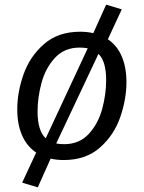

<svg xmlns="http://www.w3.org/2000/svg" viewBox="-20 -674 616 823"><path d="M522 -322Q522 -249 495.5 -172Q469 -95 408.5 -41.5Q348 12 253 12Q224 12 197 6L142 129L75 109L135 -20Q95 -47 74.5 -94Q54 -141 54 -205Q54 -279 81 -355.5Q108 -432 168.5 -485Q229 -538 324 -538Q353 -538 380 -532L435 -654L502 -634L443 -507L442 -506Q482 -479 502 -432Q522 -385 522 -322ZM141 -196Q141 -114 176 -81L356 -467Q340 -470 321 -470Q256 -470 215.5 -426Q175 -382 158 -319Q141 -256 141 -196ZM435 -330Q435 -412 402 -443L221 -59Q236 -56 255 -56Q320 -56 360.5 -100Q401 -144 418 -207Q435 -270 435 -330Z"/></svg>

Font: Fira Sans TEST Book
Style: Italic
Weight: 350
Italic angle: -8°
Designer: Carrois Corporate & Edenspiekermann AG
Foundry: Carrois Corporate GbR & Edenspiekermann AG
Version: Version 4.201